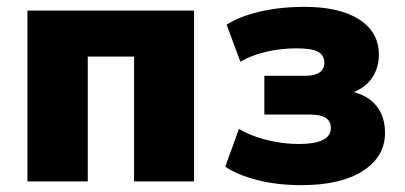

<svg xmlns="http://www.w3.org/2000/svg" viewBox="-20 -529 1180 560"><path d="M60 0V-498H546V0H371V-364H236V0Z M859 11Q788 11 730 -4Q672 -19 637 -43L677 -153Q710 -133 757 -121Q804 -109 852 -109Q897 -109 921 -120.5Q945 -132 945 -156Q945 -176 929.5 -185.5Q914 -195 882 -195H751V-308H872Q899 -308 912.5 -318Q926 -328 926 -346Q926 -368 907.5 -378Q889 -388 845 -388Q799 -388 756.5 -378Q714 -368 681 -349L641 -457Q678 -481 737.5 -495Q797 -509 868 -509Q971 -509 1028 -472Q1085 -435 1085 -370Q1085 -329 1063.5 -299.5Q1042 -270 1002 -257V-263Q1035 -256 1057.5 -239.5Q1080 -223 1091.5 -198.5Q1103 -174 1103 -142Q1103 -72 1038.5 -30.5Q974 11 859 11Z"/></svg>

Font: Nunito Sans 10pt SemiCondensed Black
Style: Regular
Weight: 900
Width: 4
Designer: Vernon Adams
Foundry: Vernon Adams
Version: Version 3.101;gftools[0.9.27]